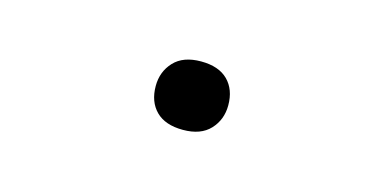

<svg xmlns="http://www.w3.org/2000/svg" viewBox="-29 -439 542 271"><g transform="rotate(15 242.0 -304.0)"><path d="M242 -254Q216 -254 202.5 -267.5Q189 -281 189 -304Q189 -325 202.5 -339.5Q216 -354 242 -354Q268 -354 281.5 -340.5Q295 -327 295 -304Q295 -283 281.5 -268.5Q268 -254 242 -254Z"/></g></svg>

Font: Lexend Tera ExtraLight
Style: Regular
Weight: 250
Designer: Bonnie Shaver-Troup, Thomas Jockin
Foundry: Lexend
Version: Version 1.007